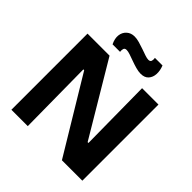

<svg xmlns="http://www.w3.org/2000/svg" viewBox="-222 -1015 1177 1177"><g transform="rotate(45 366.5 -426.0)"><path d="M59 0V-660H250L530 -190H537L532 -660H674V0H497L203 -487H196L201 0ZM463 -716Q444 -716 420.5 -722.5Q397 -729 374 -737.5Q351 -746 331.5 -752.5Q312 -759 300 -759Q284 -759 280.5 -747.5Q277 -736 279 -722H214Q197 -757 200.5 -786Q204 -815 224.5 -833.5Q245 -852 276 -852Q295 -852 318 -845.5Q341 -839 363.5 -831Q386 -823 405 -816.5Q424 -810 436 -810Q452 -810 455.5 -822Q459 -834 456 -847H522Q535 -815 533.5 -785Q532 -755 514.5 -735.5Q497 -716 463 -716Z"/></g></svg>

Font: Bricolage Grotesque 28pt
Style: Bold
Weight: 700
Designer: Mathieu Triay
Foundry: Atelier Triay
Version: Version 1.000;gftools[0.9.30]